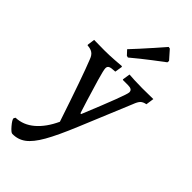

<svg xmlns="http://www.w3.org/2000/svg" viewBox="-314 -781 1078 1078"><g transform="rotate(45 225.5 -242.0)"><path d="M-14 174 -8 164Q52 162 101 120Q150 78 184 4Q93 -269 55 -363Q46 -388 30.5 -398Q15 -408 -9 -409L-11 -413L-5 -457L76 -456Q115 -456 156.5 -459Q198 -462 210 -463L212 -458L205 -415Q173 -414 162.5 -408.5Q152 -403 152 -390Q152 -375 170 -313Q188 -251 207 -190Q226 -129 232 -111H238Q343 -366 343 -388Q343 -401 334.5 -406.5Q326 -412 308 -412H268L266 -416L273 -460Q282 -459 314.5 -457.5Q347 -456 377 -456L465 -457L458 -409Q436 -405 425 -394Q414 -383 404 -356L277 -50Q229 66 193.5 128Q158 190 123 216Q88 242 43 241Q33 241 9.5 213.5Q-14 186 -14 174ZM188 -524 163 -551Q210 -601 257.5 -655Q305 -709 319 -725L330 -723L376 -671L375 -659Q360 -648 307 -607.5Q254 -567 199 -521Z"/></g></svg>

Font: Alegreya Medium
Style: Regular
Weight: 500
Designer: Juan Pablo del Peral
Foundry: Huerta Tipografica
Version: Version 2.007; ttfautohint (v1.6)